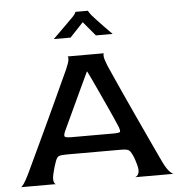

<svg xmlns="http://www.w3.org/2000/svg" viewBox="-55 -860 853 913"><g transform="rotate(-5 371.0 -404.0)"><path d="M8 0Q12 0 22 -14Q32 -28 48 -61Q55 -76 72 -112Q89 -148 112 -197Q135 -246 160 -299.5Q185 -353 207.5 -402Q230 -451 247 -488Q264 -525 271 -540Q285 -572 286 -586Q287 -600 282 -600H457Q453 -600 454 -586Q455 -572 468 -540Q475 -525 491 -488.5Q507 -452 529.5 -403Q552 -354 576 -301.5Q600 -249 623 -200Q646 -151 663 -114Q680 -77 688 -61Q704 -28 717.5 -14Q731 0 738 0H553Q563 -2 569.5 -16Q576 -30 567 -61Q565 -69 560 -84Q555 -99 551 -106Q542 -126 532.5 -131Q523 -136 497 -136H241Q212 -136 201.5 -132Q191 -128 184 -107Q180 -95 176 -83Q172 -71 170 -61Q161 -28 165 -14Q169 0 176 0ZM267 -216H468Q497 -216 500 -221Q503 -226 497 -243Q479 -286 455.5 -337Q432 -388 409.5 -437Q387 -486 370 -520H368Q347 -476 325 -428.5Q303 -381 283.5 -339.5Q264 -298 252 -272Q240 -246 240 -246Q233 -230 235.5 -223Q238 -216 267 -216ZM225 -688Q240 -703 259 -721.5Q278 -740 296 -758Q314 -776 325 -787Q333 -796 336 -801.5Q339 -807 339 -808H399Q399 -804 412 -787Q418 -780 434 -762.5Q450 -745 469.5 -725Q489 -705 506 -688H426L369 -756L305 -688Z"/></g></svg>

Font: Red Rose
Style: Regular
Weight: 400
Designer: Jaikishan Patel
Version: Version 2.000; ttfautohint (v1.8.3)